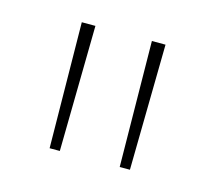

<svg xmlns="http://www.w3.org/2000/svg" viewBox="-52 -861 425 381"><g transform="rotate(15 160.0 -670.0)"><path d="M102 -799H74L77 -541H98ZM246 -799H218L221 -541H242Z"/></g></svg>

Font: Noto Sans Sinhala Thin
Style: Regular
Weight: 100
Designer: Jelle Bosma - Monotype Design Team
Foundry: Monotype Imaging Inc.
Version: Version 2.006